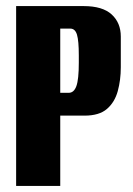

<svg xmlns="http://www.w3.org/2000/svg" viewBox="-20 -611 436 631"><path d="M33 0V-591H255Q317 -591 347 -563.5Q377 -536 377 -491V-390Q377 -348 367 -311.5Q357 -275 331.5 -253Q306 -231 258 -231H178V0ZM178 -306H206Q223 -306 231 -328Q239 -350 239 -405V-429Q239 -477 233 -497Q227 -517 211 -517H178Z"/></svg>

Font: Alumni Sans Thin ExtraBold
Style: Regular
Weight: 800
Version: Version 1.018